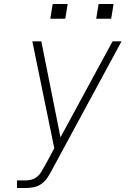

<svg xmlns="http://www.w3.org/2000/svg" viewBox="-20 -942 640 962"><path d="M65 0V-38H109Q123 -38 138 -42Q153 -46 165.5 -56Q178 -66 186 -79.5Q194 -93 202 -107Q202 -107 202 -107Q202 -107 202 -107V-108Q202 -108 202.5 -108Q203 -108 203 -108L252 -199L142 -735H187L283 -254L544 -735H589L240 -90Q230 -71 218 -52.5Q206 -34 188 -21Q170 -8 149.5 -4Q129 0 109 0ZM462 -848 474 -922H549L537 -848ZM232 -848 244 -922H319L307 -848Z"/></svg>

Font: Iosevka SS04 XLt Ex Obl
Style: Regular
Weight: 200
Width: 7
Italic angle: -9°
Monospace: yes
Designer: Belleve Invis
Foundry: Belleve Invis
Version: Version 19.0.0; ttfautohint (v1.8.4)